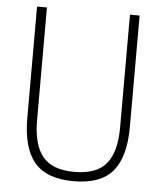

<svg xmlns="http://www.w3.org/2000/svg" viewBox="-53 -787 709 842"><g transform="rotate(5 301.5 -365.5)"><path d="M302 9Q183.5 9 129.8 -54.2Q76 -117.5 76 -249.5V-740H119.5V-243.5Q119.5 -136 162 -84Q204.5 -32 302 -32Q400 -32 442.5 -84Q485 -136 485 -243.5V-740H527.5V-249.5Q527.5 -117.5 474.2 -54.2Q421 9 302 9Z"/></g></svg>

Font: Encode Sans Cnd XLt
Style: Regular
Weight: 200
Width: 3
Designer: Multiple Designers
Foundry: Impallari Type
Version: Version 3.002; ttfautohint (v1.8.3) -l 8 -r 50 -G 200 -x 14 